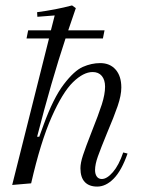

<svg xmlns="http://www.w3.org/2000/svg" viewBox="-20 -677 546 709"><path d="M451 -110Q429 -47 400 -17.5Q371 12 339 12Q309 12 293 -5Q277 -22 277 -56Q277 -75 286.5 -104Q296 -133 318 -189Q344 -254 356 -291.5Q368 -329 368 -357Q368 -382 356 -396.5Q344 -411 322 -411Q288 -411 249.5 -373.5Q211 -336 170.5 -244.5Q130 -153 95 0L25 6L161 -535H78L84 -565H168L182 -620L118 -615L117 -632Q186 -641 246 -657L260 -647L232 -565H366L360 -535H222Q170 -378 117 -172H125L141 -216Q177 -315 215.5 -365.5Q254 -416 286 -430Q318 -444 350 -444Q386 -444 407 -420Q428 -396 428 -354Q428 -325 414.5 -285.5Q401 -246 375 -185Q352 -129 341.5 -99.5Q331 -70 331 -49Q331 -34 337.5 -25Q344 -16 356 -16Q375 -16 397 -41.5Q419 -67 435 -114Z"/></svg>

Font: Arapey
Style: Italic
Weight: 400
Italic angle: -12°
Designer: Eduardo Rodriguez Tunni
Foundry: Eduardo Rodriguez Tunni
Version: Version 3.000